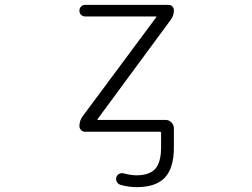

<svg xmlns="http://www.w3.org/2000/svg" viewBox="-20 -565 1040 792"><path d="M331.1 -544.9H674.8Q684.6 -544.9 690.9 -538.6Q697.3 -532.2 697.3 -522.5Q697.3 -500 683.6 -482.4L382.8 -74.2Q379.9 -70.3 383.8 -70.3H663.1Q676.8 -70.3 687 -60.1Q697.3 -49.8 697.3 -35.2V-26.4V42Q697.3 127.9 660.2 167.5Q623 207 543.9 207Q510.7 207 476.6 197.3Q466.8 194.3 461.9 185.1Q457 175.8 460 166Q462.9 156.2 472.2 151.9Q481.4 147.5 491.2 150.4Q516.6 157.2 541 158.2Q596.7 158.2 620.6 131.3Q644.5 104.5 644.5 42V-17.6Q644.5 -21.5 639.6 -21.5H331.1Q321.3 -21.5 314.5 -28.3Q307.6 -35.2 307.6 -44.9Q307.6 -67.4 321.3 -85.9L624 -493.2Q627 -497.1 622.1 -497.1H331.1Q321.3 -497.1 314.5 -503.9Q307.6 -510.7 307.6 -521Q307.6 -531.2 314.5 -538.1Q321.3 -544.9 331.1 -544.9Z"/></svg>

Font: Rounded-L Mgen+ 1m light
Style: Regular
Weight: 200
Designer: [Source Han Sans]
Ryoko NISHIZUKA  (kana & ideographs); Paul D. Hunt (Latin, Greek & Cyrillic); Wenlong ZHANG  (bopomofo
Version: Version 1.059.20150602